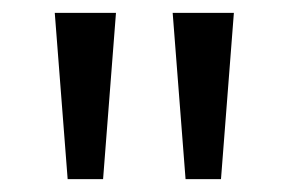

<svg xmlns="http://www.w3.org/2000/svg" viewBox="-20 -734 448 298"><path d="M160 -714 140 -456H85L65 -714ZM343 -714 323 -456H268L248 -714Z"/></svg>

Font: Noto Sans NKo Unjoined
Style: Regular
Weight: 400
Designer: Monotype Design Team
Foundry: Monotype Imaging Inc.
Version: Version 2.004